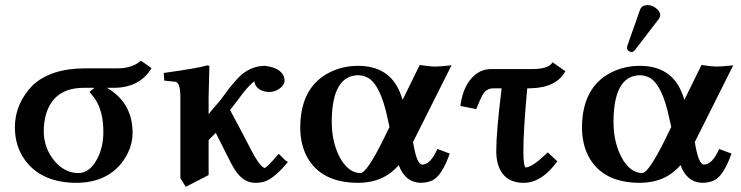

<svg xmlns="http://www.w3.org/2000/svg" viewBox="-20 -702 2895 750"><path d="M286.1 -25.9Q332 -25.9 361.8 -85.4Q383.8 -130.4 383.8 -187Q383.8 -269 349.6 -317.9Q339.8 -331.1 329.1 -342.8Q331.1 -343.8 333 -345.5Q335 -347.2 336.9 -349.1Q338.9 -351.1 340.8 -352.5Q342.8 -354 344.5 -355Q346.2 -356 346.7 -357.4L347.2 -358.9H307.1Q189.5 -358.9 159.2 -253.9Q150.9 -223.6 150.9 -189Q150.9 -124.5 192.9 -73.2Q232.4 -26.4 286.1 -25.9ZM107.9 -369.1Q178.7 -434.6 312 -435.1H441.9Q496.1 -435.5 530.8 -464.8L571.8 -436Q526.9 -359.4 423.8 -358.9H397.9Q492.7 -303.7 497.6 -194.8Q497.6 -189 498 -184.1Q498 -121.1 455.1 -65.4Q394 11.2 279.8 12.2Q142.6 12.2 77.6 -76.7Q38.1 -131.3 38.1 -205.1Q38.6 -297.9 107.9 -369.1Z M794.9 -321.3V-255.9Q803.7 -267.6 822.3 -289.1Q843.3 -312.5 851.6 -325.2Q903.8 -397.9 936 -419.9Q972.7 -444.8 1015.6 -444.8Q1086.4 -436 1091.8 -390.1Q1091.8 -365.7 1062.5 -350.1Q1048.3 -343.3 1034.7 -342.8Q991.7 -342.8 977.1 -371.1Q973.6 -378.4 973.6 -384.8Q948.2 -365.7 911.6 -314.9L878.9 -272Q908.2 -217.8 963.9 -110.8Q993.2 -54.7 1011.7 -46.4Q1013.2 -45.9 1013.7 -45.9Q1022.9 -47.9 1068.8 -101.1Q1068.8 -101.1 1095.7 -74.7Q1102.1 -69.8 1105 -69.8Q1050.3 -3.4 1011.2 7.8Q995.6 12.2 976.6 12.2Q929.7 12.2 896 -41Q889.2 -51.8 882.8 -64Q858.4 -112.3 822.8 -183.1L794.9 -154.8V-18.1L705.6 27.8L684.6 -5.9V-320.8Q684.6 -377.4 666.5 -382.3Q664.1 -382.8 662.6 -382.8L621.6 -387.2L619.6 -417Q753.4 -435.5 790.5 -446.8Q796.4 -445.8 797.9 -443.8Q797.9 -442.9 794.9 -321.3Z M1501.5 -206.1 1493.7 -241.2Q1465.8 -372.1 1416 -398.9Q1398.4 -407.7 1378.9 -408.2Q1276.4 -406.2 1275.9 -226.1Q1275.9 -138.2 1314 -75.7Q1345.2 -26.9 1387.7 -25.9Q1413.1 -25.9 1479.5 -161.1Q1483.9 -169.9 1488.8 -180.2ZM1378.9 -444.8Q1498.5 -444.8 1541.5 -343.3Q1547.9 -328.1 1552.7 -312L1619.6 -448.2Q1658.2 -442.4 1676.8 -441.9Q1696.3 -441.9 1743.7 -446.8L1591.8 -144L1593.8 -146Q1607.4 -60.1 1628.9 -59.1Q1661.1 -59.1 1687.5 -117.7Q1688.5 -119.6 1688.5 -120.1L1736.8 -102.1Q1707 -17.6 1670.4 2Q1650.4 11.7 1623.5 12.2Q1562.5 10.7 1537.6 -57.1Q1478.5 11.7 1379.9 12.2Q1232.4 12.2 1177.7 -92.3Q1153.3 -140.1 1152.8 -202.1Q1152.8 -364.3 1272 -421.4Q1321.3 -444.8 1378.9 -444.8Z M1896.5 -432.1H2060.5Q2125.5 -433.1 2138.2 -459L2188.5 -423.8Q2153.8 -360.4 2057.1 -357.4Q2049.8 -357.4 2043.5 -356.9H2039.6Q2024.4 -196.3 2024.4 -108.9Q2024.9 -48.8 2034.2 -47.9Q2061.5 -49.8 2119.6 -106.9L2157.2 -71.8Q2099.1 6.8 2036.6 11.7Q2030.8 12.2 2026.4 12.2Q1944.3 12.2 1923.8 -65.4Q1918.5 -86.9 1918.5 -111.8Q1918.5 -188 1939.5 -356.9H1906.2Q1879.4 -356.9 1864.3 -330.1Q1856 -314.9 1840.3 -275.9L1778.3 -288.1Q1789.6 -373 1837.4 -411.1Q1863.8 -431.6 1896.5 -432.1Z M2508.3 -682.1Q2533.2 -682.1 2551.3 -661.6Q2558.6 -652.3 2559.1 -644Q2558.1 -634.8 2554.2 -628.9L2460.4 -506.8Q2454.1 -499.5 2449.2 -499Q2435.1 -499 2430.2 -509.8Q2429.7 -511.7 2429.2 -513.2Q2429.7 -519 2430.2 -522L2480.5 -665Q2487.3 -681.2 2508.3 -682.1ZM2602.1 -206.1 2594.2 -241.2Q2566.4 -372.1 2516.6 -398.9Q2499 -407.7 2479.5 -408.2Q2377 -406.2 2376.5 -226.1Q2376.5 -138.2 2414.6 -75.7Q2445.8 -26.9 2488.3 -25.9Q2513.7 -25.9 2580.1 -161.1Q2584.5 -169.9 2589.4 -180.2ZM2479.5 -444.8Q2599.1 -444.8 2642.1 -343.3Q2648.4 -328.1 2653.3 -312L2720.2 -448.2Q2758.8 -442.4 2777.3 -441.9Q2796.9 -441.9 2844.2 -446.8L2692.4 -144L2694.3 -146Q2708 -60.1 2729.5 -59.1Q2761.7 -59.1 2788.1 -117.7Q2789.1 -119.6 2789.1 -120.1L2837.4 -102.1Q2807.6 -17.6 2771 2Q2751 11.7 2724.1 12.2Q2663.1 10.7 2638.2 -57.1Q2579.1 11.7 2480.5 12.2Q2333 12.2 2278.3 -92.3Q2253.9 -140.1 2253.4 -202.1Q2253.4 -364.3 2372.6 -421.4Q2421.9 -444.8 2479.5 -444.8Z"/></svg>

Font: Linux Libertine O
Style: Semibold
Weight: 700
Designer: Philipp H. Poll
Foundry: Philipp H. Poll
Version: Version 5.0.0